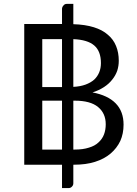

<svg xmlns="http://www.w3.org/2000/svg" viewBox="-20 -839 700 978"><path d="M361.3 -77.1Q402.3 -77.1 432.6 -86.9Q462.9 -95.7 481.4 -113.3Q501 -130.9 509.8 -154.3Q518.6 -177.7 518.6 -206.1Q518.6 -261.7 479.5 -293.9Q440.4 -326.2 361.3 -326.2Q358.4 -326.2 353.5 -326.2Q353.5 -263.7 353.5 -77.1Q355.5 -77.1 361.3 -77.1ZM295.9 -77.1Q295.9 -139.6 295.9 -326.2Q270.5 -326.2 195.3 -326.2Q195.3 -263.7 195.3 -77.1Q220.7 -77.1 295.9 -77.1ZM195.3 -639.6Q195.3 -579.1 195.3 -395.5Q220.7 -395.5 295.9 -395.5Q295.9 -457 295.9 -639.6Q270.5 -639.6 195.3 -639.6ZM353.5 -396.5Q389.6 -398.4 416 -408.2Q442.4 -418 460 -433.6Q476.6 -449.2 485.4 -470.7Q494.1 -492.2 494.1 -517.6Q494.1 -578.1 460 -607.4Q425.8 -636.7 353.5 -639.6Q353.5 -558.6 353.5 -396.5ZM353.5 -715.8Q414.1 -713.9 458 -700.2Q502 -686.5 529.3 -662.1Q557.6 -638.7 571.3 -604.5Q585 -571.3 585 -529.3Q585 -502.9 577.1 -478.5Q568.4 -454.1 551.8 -433.6Q535.2 -412.1 509.8 -395.5Q484.4 -378.9 451.2 -368.2Q529.3 -353.5 569.3 -312.5Q609.4 -271.5 609.4 -204.1Q609.4 -158.2 592.8 -121.1Q575.2 -84 543 -56.6Q510.7 -29.3 463.9 -14.6Q418 0 357.4 0Q356.4 0 353.5 0Q353.5 23.4 353.5 94.7Q353.5 104.5 346.7 111.3Q339.8 119.1 329.1 119.1Q318.4 119.1 295.9 119.1Q295.9 88.9 295.9 0Q248 0 103.5 0Q103.5 -67.4 103.5 -268.6Q103.5 -380.9 103.5 -716.8Q152.3 -716.8 295.9 -716.8Q295.9 -736.3 295.9 -794.9Q296.9 -804.7 303.7 -811.5Q309.6 -819.3 321.3 -819.3Q332 -819.3 353.5 -819.3Q353.5 -793.9 353.5 -715.8Z"/></svg>

Font: Lato
Style: Regular
Weight: 400
Designer: Lukasz Dziedzic with Adam Twardoch and Botio Nikoltchev
Version: Version 2.015; 2015-08-06; http://www.latofonts.com/